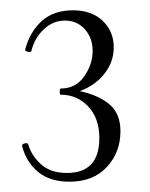

<svg xmlns="http://www.w3.org/2000/svg" viewBox="-20 -749 291 373"><path d="M214 -494Q214 -453 187.5 -424.5Q161 -396 115 -396Q77 -396 54 -415Q31 -434 23 -465Q22 -469 28 -470.5Q34 -472 35 -468Q41 -447 59.5 -430Q78 -413 110 -413Q173 -413 173 -481Q173 -519 151.5 -542Q130 -565 98 -565Q96 -565 96 -571Q96 -577 98 -577Q127 -577 143.5 -600.5Q160 -624 160 -650Q160 -675 145 -692Q130 -709 106 -709Q83 -709 65 -692Q47 -675 41 -650Q41 -648 37 -648Q34 -648 31 -649.5Q28 -651 29 -653Q38 -687 61 -708Q84 -729 122 -729Q158 -729 179.5 -708.5Q201 -688 201 -657Q201 -629 183 -606Q165 -583 135 -572Q172 -564 193 -546Q214 -528 214 -494Z"/></svg>

Font: Cormorant Garamond Light
Style: Regular
Weight: 300
Designer: Christian Thalmann (Catharsis Fonts)
Version: Version 3.000